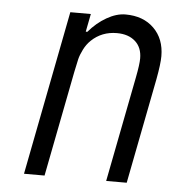

<svg xmlns="http://www.w3.org/2000/svg" viewBox="-50 -726 767 776"><g transform="rotate(5 333.5 -338.5)"><path d="M502.6 -505.2Q502.6 -549.5 474.9 -574.2Q447.3 -599 400.4 -599Q339.2 -599 296.9 -558.6Q279.9 -542.3 268.9 -520.2Q257.8 -498 253.6 -480.8Q249.3 -463.5 242.2 -427.7L158.9 0H75.5L205.1 -666.7H288.4L274.1 -593.8H280.6Q312.5 -631.5 352.2 -654.3Q391.9 -677.1 428.4 -677.1Q500.7 -677.1 543.9 -634.4Q587.2 -591.8 587.2 -521.5Q587.2 -490.2 575.5 -427.7L492.2 0H408.9L492.2 -427.7Q502.6 -481.1 502.6 -505.2Z"/></g></svg>

Font: Monoid
Style: Italic
Weight: 400
Width: 4
Italic angle: -11°
Monospace: yes
Version: Version 0.61